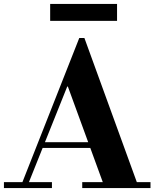

<svg xmlns="http://www.w3.org/2000/svg" viewBox="-35 -956 785 976"><path d="M493 -15 310 -516H306L300 -553L368 -763H394L666 -15ZM-15 0V-30H229V0ZM164 -204V-233H508V-204ZM383 0V-30H730V0ZM73 -15 368 -763H394L342 -604L106 -15ZM220 -850V-936H560V-850Z"/></svg>

Font: Libre Bodoni
Style: Regular
Weight: 400
Designer: Pablo Impallari, Rodrigo Fuenzalida
Foundry: Impallari Type
Version: Version 2.005;gftools[0.9.23]